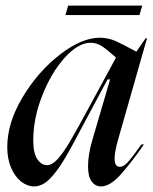

<svg xmlns="http://www.w3.org/2000/svg" viewBox="-20 -655 546 687"><path d="M305 -283 395 -449Q364 -477 345 -489.5Q326 -502 304 -502Q260 -502 212 -449Q164 -396 131.5 -314Q99 -232 99 -153Q99 -107 113.5 -85.5Q128 -64 148 -64Q166 -64 186 -85.5Q206 -107 231.5 -150.5Q257 -194 305 -283ZM337 -520Q366 -520 391.5 -509Q417 -498 468 -470L501 -518H506L403 -157Q390 -111 390 -88Q390 -58 409 -58Q422 -58 437.5 -75Q453 -92 486 -138H495Q446 -68 409.5 -28Q373 12 341 12Q321 12 308 -5.5Q295 -23 295 -60Q295 -103 311 -156L374 -371H365L315 -278L283 -218Q237 -130 210.5 -85.5Q184 -41 157.5 -14.5Q131 12 102 12Q78 12 56 -5Q34 -22 20 -54Q6 -86 6 -129Q6 -215 60.5 -306.5Q115 -398 193.5 -459Q272 -520 337 -520ZM489 -635 479 -601H214L224 -635Z"/></svg>

Font: Nyght Serif Italic
Style: Regular
Weight: 400
Italic angle: -16°
Designer: Maksym Kobuzan
Version: Version 0.410